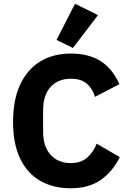

<svg xmlns="http://www.w3.org/2000/svg" viewBox="-20 -997 691 1029"><path d="M359 12Q265 12 195.5 -28Q126 -68 88 -147Q50 -226 50 -344Q50 -462 88 -543.5Q126 -625 195.5 -667.5Q265 -710 359 -710Q455 -710 518.5 -670Q582 -630 620 -546L489 -478Q476 -522 445.5 -548.5Q415 -575 359 -575Q292 -575 251.5 -531.5Q211 -488 211 -405V-293Q211 -211 251.5 -167Q292 -123 359 -123Q415 -123 448.5 -153.5Q482 -184 498 -227L622 -155Q583 -76 519 -32Q455 12 359 12ZM505 -916 371 -740 283 -783 382 -977Z"/></svg>

Font: IBM Plex Sans
Style: Regular
Weight: 400
Designer: Mike Abbink, Paul van der Laan, Pieter van Rosmalen
Foundry: Bold Monday
Version: Version 3.201